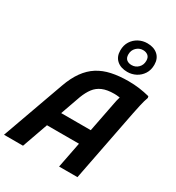

<svg xmlns="http://www.w3.org/2000/svg" viewBox="-242 -1148 1176 1286"><g transform="rotate(30 345.5 -505.5)"><path d="M-10 0 162 -480Q187 -550 221.5 -598Q256 -646 301 -674.5Q346 -703 404 -715.5Q462 -728 534 -728Q578 -728 618.5 -722.5Q659 -717 698 -707L701 -695Q690 -666 681 -625Q672 -584 666 -554L558 0H416L524 -553Q528 -576 534.5 -597Q541 -618 550 -632L557 -597Q547 -602 528.5 -604.5Q510 -607 493 -607Q438 -607 402 -591.5Q366 -576 343.5 -546Q321 -516 304 -472L137 0ZM169 -199 205 -317H510L487 -199ZM494 -777Q443 -777 412.5 -804Q382 -831 382 -879Q382 -920 401 -949.5Q420 -979 450.5 -995Q481 -1011 516 -1011Q567 -1011 597.5 -984Q628 -957 628 -909Q628 -868 609 -838.5Q590 -809 559.5 -793Q529 -777 494 -777ZM496 -831Q526 -831 547 -852Q568 -873 568 -905Q568 -932 552.5 -944.5Q537 -957 514 -957Q485 -957 463.5 -936Q442 -915 442 -883Q442 -856 457 -843.5Q472 -831 496 -831Z"/></g></svg>

Font: Kufam SemiBold
Style: Italic
Weight: 600
Italic angle: -11°
Designer: Artur Schmal
Foundry: Original Type
Version: Version 1.301; ttfautohint (v1.8.3)